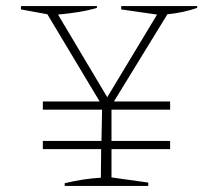

<svg xmlns="http://www.w3.org/2000/svg" viewBox="-20 -612 712 632"><path d="M121 -121V-148H314L316 -251H121V-278H308L136 -565L49 -581V-592H299V-586Q268 -577 236 -572Q204 -567 171 -564L333 -292L497 -564L379 -581V-592H629V-586Q583 -570 531 -565L355 -278H540V-251H347V-148H540V-121H347V-28L468 -11V0H193V-9Q256 -24 312 -27L313 -121Z"/></svg>

Font: Piazzolla Thin
Style: Regular
Weight: 100
Designer: Juan Pablo del Peral
Foundry: Huerta Tipografica
Version: Version 1.330